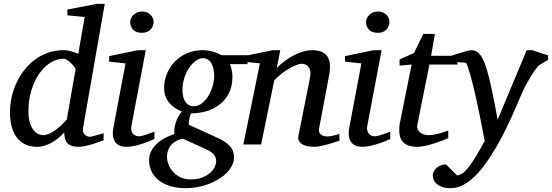

<svg xmlns="http://www.w3.org/2000/svg" viewBox="-20 -757 2892 1006"><path d="M415 -85.9Q412.6 -71.8 416.5 -63Q420.4 -54.2 427 -49.1Q433.6 -43.9 440.7 -42Q447.8 -40 451.2 -40Q454.6 -40 465.1 -42.7Q475.6 -45.4 487.3 -48.8Q499 -52.2 509.3 -55.2L522.9 -59.1V-22Q517.1 -19.5 501.5 -13.9Q485.8 -8.3 466.8 -2.4Q447.8 3.4 427.5 7.8Q407.2 12.2 392.1 12.2Q369.1 12.2 354.5 6.6Q339.8 1 331.5 -9Q323.2 -19 320.1 -32.7Q316.9 -46.4 316.9 -63Q303.7 -48.8 287.8 -35.4Q272 -22 253.9 -11.5Q235.8 -1 215.8 5.6Q195.8 12.2 174.8 12.2Q132.8 12.2 105.2 -3.9Q77.6 -20 61.5 -45.9Q45.4 -71.8 38.8 -103.5Q32.2 -135.3 32.2 -167Q32.2 -206.5 40.8 -246.3Q49.3 -286.1 66.2 -322.5Q83 -358.9 107.4 -390.1Q131.8 -421.4 163.1 -444.6Q194.3 -467.8 232.7 -481Q271 -494.1 314.9 -494.1Q326.2 -494.1 336.9 -491.9Q347.7 -489.7 357.4 -486.8Q367.2 -483.9 375.5 -480.5Q383.8 -477.1 390.1 -475.1L423.8 -668L333 -676.8V-707L487.8 -736.8H528.8ZM376 -394Q376.5 -396 370.4 -405Q364.3 -414.1 354.7 -423.8Q345.2 -433.6 334 -441.4Q322.8 -449.2 313 -449.2Q276.4 -449.2 243.2 -428Q210 -406.7 184.6 -369.6Q159.2 -332.5 144 -282Q128.9 -231.4 128.9 -172.9Q128.9 -140.6 135.5 -117.2Q142.1 -93.8 153.1 -78.6Q164.1 -63.5 178.2 -56.2Q192.4 -48.8 207 -48.8Q220.7 -48.8 236.6 -55.7Q252.4 -62.5 268.6 -74Q284.7 -85.4 300.5 -100.3Q316.4 -115.2 330.1 -130.9Z M789.1 -28.8Q783.2 -26.4 767.6 -19.5Q752 -12.7 731 -5.6Q710 1.5 686.8 6.8Q663.6 12.2 643.1 12.2Q617.2 12.2 602.1 3.4Q586.9 -5.4 579.6 -19.5Q572.3 -33.7 571.3 -51.3Q570.3 -68.8 573.7 -85.9L637.7 -424.8L551.8 -434.1V-462.9L702.6 -494.1H743.7L668 -94.2Q666 -84 668.2 -74.7Q670.4 -65.4 675.5 -58.3Q680.7 -51.3 688.7 -47.1Q696.8 -43 707 -43Q715.8 -43 727.8 -46.1Q739.7 -49.3 751.7 -53.5Q763.7 -57.6 773.9 -61.5Q784.2 -65.4 789.1 -66.9ZM784.7 -641.1Q784.7 -629.9 780.5 -619.9Q776.4 -609.9 768.8 -602.1Q761.2 -594.2 750 -589.6Q738.8 -585 724.1 -585Q693.4 -585 677.7 -601.3Q662.1 -617.7 662.1 -641.1Q662.1 -650.9 666.3 -660.6Q670.4 -670.4 678.5 -678.5Q686.5 -686.5 698.2 -691.7Q710 -696.8 725.1 -696.8Q739.3 -696.8 750.2 -691.9Q761.2 -687 769 -679.2Q776.9 -671.4 780.8 -661.4Q784.7 -651.4 784.7 -641.1Z M1112.8 87.9Q1112.8 69.8 1102.1 54.7Q1091.3 39.6 1062 25.9L937 -30.8Q913.1 -24.9 897.2 -14.6Q881.3 -4.4 872.1 8.5Q862.8 21.5 858.9 36.1Q855 50.8 855 65.9Q855 83 862.3 103.5Q869.6 124 885 141.6Q900.4 159.2 923.8 171.1Q947.3 183.1 979 183.1Q1015.1 183.1 1040.5 172.9Q1065.9 162.6 1082 147.9Q1098.1 133.3 1105.5 116.9Q1112.8 100.6 1112.8 87.9ZM1102.1 -358.9Q1102.1 -377.4 1098.6 -394.3Q1095.2 -411.1 1088.1 -424.1Q1081.1 -437 1070.1 -444.6Q1059.1 -452.1 1043.9 -452.1Q1025.9 -452.1 1006.8 -439Q987.8 -425.8 971.9 -402.8Q956.1 -379.9 946 -349.1Q936 -318.4 936 -283.2Q936 -265.1 939.9 -249.8Q943.8 -234.4 951.4 -223.4Q959 -212.4 969.5 -206.3Q980 -200.2 993.2 -200.2Q1018.1 -200.2 1038.3 -216.1Q1058.6 -231.9 1072.8 -255.9Q1086.9 -279.8 1094.5 -307.6Q1102.1 -335.4 1102.1 -358.9ZM1185.1 -420.9Q1189.5 -409.7 1193.6 -392.1Q1197.8 -374.5 1197.8 -354Q1197.8 -306.2 1180.2 -270.5Q1162.6 -234.9 1132.8 -210.9Q1103 -187 1063.7 -175Q1024.4 -163.1 981 -163.1Q977.5 -155.8 975.1 -147Q972.7 -138.2 971.2 -129.6Q969.7 -121.1 969.2 -114Q968.8 -106.9 970.2 -103L1104 -42Q1127 -31.7 1145.8 -21.2Q1164.6 -10.7 1178 1.7Q1191.4 14.2 1198.7 30Q1206.1 45.9 1206.1 67.9Q1206.1 89.4 1196 109.6Q1186 129.9 1168.7 147.7Q1151.4 165.5 1127.2 180.7Q1103 195.8 1075 206.5Q1046.9 217.3 1015.9 223.1Q984.9 229 953.1 229Q903.8 229 867.7 216.8Q831.5 204.6 807.9 184.6Q784.2 164.6 772.7 138.2Q761.2 111.8 761.2 83Q761.2 57.6 771.7 36.1Q782.2 14.6 800.3 -2.4Q818.4 -19.5 842.5 -32.7Q866.7 -45.9 894 -55.2Q891.6 -66.9 893.8 -82.8Q896 -98.6 901.1 -115Q906.2 -131.3 914.6 -146.5Q922.9 -161.6 933.1 -171.9Q913.1 -180.7 896 -192.1Q878.9 -203.6 866.5 -218.5Q854 -233.4 846.9 -252.7Q839.8 -272 839.8 -295.9Q839.8 -332.5 853.5 -367.9Q867.2 -403.3 893.3 -431.4Q919.4 -459.5 956.8 -476.8Q994.1 -494.1 1042 -494.1Q1060.1 -494.1 1075.9 -491Q1091.8 -487.8 1104.7 -483.6Q1117.7 -479.5 1127.2 -475.1Q1136.7 -470.7 1141.1 -467.8H1276.9V-420.9Z M1758.8 -20Q1752.4 -17.6 1736.6 -12.5Q1720.7 -7.3 1701.2 -1.7Q1681.6 3.9 1661.1 8.1Q1640.6 12.2 1625 12.2Q1616.2 12.2 1600.8 10.5Q1585.4 8.8 1571.3 2.7Q1557.1 -3.4 1548.3 -15.1Q1539.6 -26.9 1543.9 -46.9L1605 -354Q1608.4 -374 1605.2 -387.2Q1602.1 -400.4 1595 -408.4Q1587.9 -416.5 1578.6 -419.7Q1569.3 -422.9 1561 -422.9Q1548.8 -422.9 1531 -415.8Q1513.2 -408.7 1493.4 -397Q1473.6 -385.3 1453.6 -369.4Q1433.6 -353.5 1417 -335.9L1348.1 0H1254.9L1341.8 -424.8L1257.8 -434.1V-462.9L1408.7 -494.1H1448.7L1430.2 -400.9Q1446.8 -417.5 1468.3 -434.3Q1489.7 -451.2 1514.2 -464.4Q1538.6 -477.5 1564.7 -485.8Q1590.8 -494.1 1615.7 -494.1Q1670.4 -494.1 1693.6 -463.9Q1716.8 -433.6 1705.1 -366.2L1651.9 -84Q1649.4 -69.8 1654.1 -61.5Q1658.7 -53.2 1666.3 -48.8Q1673.8 -44.4 1682.1 -43.2Q1690.4 -42 1694.8 -42Q1708.5 -42 1724.6 -45.9Q1740.7 -49.8 1757.8 -55.2Z M2024.9 -28.8Q2019 -26.4 2003.4 -19.5Q1987.8 -12.7 1966.8 -5.6Q1945.8 1.5 1922.6 6.8Q1899.4 12.2 1878.9 12.2Q1853 12.2 1837.9 3.4Q1822.8 -5.4 1815.4 -19.5Q1808.1 -33.7 1807.1 -51.3Q1806.2 -68.8 1809.6 -85.9L1873.5 -424.8L1787.6 -434.1V-462.9L1938.5 -494.1H1979.5L1903.8 -94.2Q1901.9 -84 1904.1 -74.7Q1906.2 -65.4 1911.4 -58.3Q1916.5 -51.3 1924.6 -47.1Q1932.6 -43 1942.9 -43Q1951.7 -43 1963.6 -46.1Q1975.6 -49.3 1987.5 -53.5Q1999.5 -57.6 2009.8 -61.5Q2020 -65.4 2024.9 -66.9ZM2020.5 -641.1Q2020.5 -629.9 2016.4 -619.9Q2012.2 -609.9 2004.6 -602.1Q1997.1 -594.2 1985.8 -589.6Q1974.6 -585 1960 -585Q1929.2 -585 1913.6 -601.3Q1897.9 -617.7 1897.9 -641.1Q1897.9 -650.9 1902.1 -660.6Q1906.2 -670.4 1914.3 -678.5Q1922.4 -686.5 1934.1 -691.7Q1945.8 -696.8 1960.9 -696.8Q1975.1 -696.8 1986.1 -691.9Q1997.1 -687 2004.9 -679.2Q2012.7 -671.4 2016.6 -661.4Q2020.5 -651.4 2020.5 -641.1Z M2230 -418.9 2167 -105Q2164.1 -91.8 2168 -81.3Q2171.9 -70.8 2180.4 -63.7Q2189 -56.6 2200.4 -52.7Q2211.9 -48.8 2224.6 -48.8Q2238.8 -48.8 2253.9 -51.5Q2269 -54.2 2283 -58.1Q2296.9 -62 2308.8 -66.2Q2320.8 -70.3 2328.6 -73.2V-33.2Q2322.3 -30.3 2304.2 -22.9Q2286.1 -15.6 2262.7 -7.8Q2239.3 0 2213.4 6.1Q2187.5 12.2 2166 12.2Q2138.7 12.2 2120.6 5.6Q2102.5 -1 2091.8 -12.5Q2081.1 -23.9 2076.4 -39.8Q2071.8 -55.7 2071.8 -74.2Q2071.8 -84 2072.5 -94.2Q2073.2 -104.5 2075.7 -115.2L2136.7 -418.9L2073.7 -413.1V-445.8L2148.9 -479L2197.8 -579.1H2258.8L2238.8 -464.8H2377V-418.9Z M2801.8 -413.1Q2795.9 -407.2 2784.7 -391.6Q2773.4 -376 2761.5 -356.4Q2749.5 -336.9 2738 -316.2Q2726.6 -295.4 2719.7 -279.8Q2709 -255.9 2694.6 -221.7Q2680.2 -187.5 2662.4 -148.2Q2644.5 -108.9 2623.5 -66.7Q2602.5 -24.4 2578.6 16.1Q2555.2 55.7 2528.6 94Q2502 132.3 2472.2 162.4Q2442.4 192.4 2409.4 210.7Q2376.5 229 2340.8 229Q2313.5 229 2295.4 222.2Q2277.3 215.3 2266.6 205.3Q2255.9 195.3 2251.7 183.8Q2247.6 172.4 2247.6 163.1Q2247.6 151.9 2252.7 141.4Q2257.8 130.9 2267.1 122.8Q2276.4 114.7 2289.1 109.9Q2301.8 105 2316.4 104L2374.5 162.1Q2390.1 160.6 2405.3 149.7Q2420.4 138.7 2437.3 116.7Q2454.1 94.7 2474.1 61.5Q2494.1 28.3 2519.5 -18.1Q2518.6 -23.9 2514.6 -44.2Q2510.7 -64.5 2505.1 -93.5Q2499.5 -122.6 2492.4 -157.7Q2485.4 -192.9 2477.5 -229Q2469.7 -264.2 2461.2 -299.6Q2452.6 -335 2444.6 -363.3Q2436.5 -391.6 2430.2 -409.7Q2423.8 -427.7 2420.4 -428.2L2329.6 -435.1V-460L2343.3 -464.4Q2353 -467.8 2364.7 -471.4Q2376.5 -475.1 2389.6 -479.2Q2402.8 -483.4 2414.6 -486.6Q2426.3 -489.7 2435.8 -491.9Q2445.3 -494.1 2449.7 -494.1Q2465.8 -494.1 2478 -486.6Q2490.2 -479 2499.8 -464.8Q2509.3 -450.7 2517.3 -430.9Q2525.4 -411.1 2532.7 -386.2Q2545.4 -341.8 2559.1 -276.1Q2572.8 -210.4 2587.4 -129.9L2739.7 -494.1H2768.6L2851.6 -466.8V-443.8Z"/></svg>

Font: Charis SIL CyrE
Style: Italic
Weight: 400
Italic angle: -11°
Foundry: SIL International
Version: Version 5.000